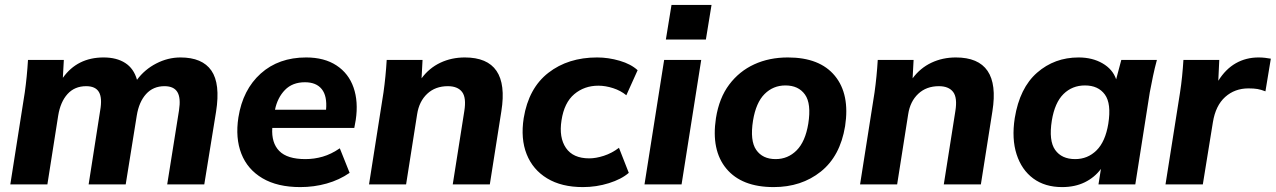

<svg xmlns="http://www.w3.org/2000/svg" viewBox="-20 -751 5196 782"><path d="M22 0 81 -375Q90 -439 94 -507H240L236 -434Q295 -517 402 -517Q455 -517 490 -494.5Q525 -472 538 -426Q569 -468 616.5 -492.5Q664 -517 715 -517Q804 -517 841 -463.5Q878 -410 860 -296L812 0H661L709 -301Q717 -352 702.5 -376Q688 -400 650 -400Q604 -400 575 -368Q546 -336 537 -280L492 0H341L388 -301Q397 -352 383 -376Q369 -400 331 -400Q284 -400 255 -368Q226 -336 217 -280L173 0Z M1203 11Q1110 11 1049 -25Q988 -61 963 -125Q938 -189 951 -273Q969 -386 1042 -451.5Q1115 -517 1227 -517Q1301 -517 1350.5 -484.5Q1400 -452 1420 -394.5Q1440 -337 1429 -263L1423 -230H1089Q1085 -169 1117.5 -136Q1150 -103 1224 -103Q1260 -103 1294.5 -113Q1329 -123 1364 -147L1404 -47Q1362 -18 1310.5 -3.5Q1259 11 1203 11ZM1222 -416Q1171 -416 1140.5 -384.5Q1110 -353 1100 -304H1308Q1313 -360 1290.5 -388Q1268 -416 1222 -416Z M1483 0 1542 -375Q1551 -439 1555 -507H1701L1697 -432Q1728 -474 1773.5 -495.5Q1819 -517 1873 -517Q2057 -517 2022 -298L1975 0H1824L1871 -298Q1880 -353 1862 -376.5Q1844 -400 1804 -400Q1753 -400 1720 -369Q1687 -338 1679 -286L1634 0Z M2354 11Q2267 11 2208.5 -24.5Q2150 -60 2125 -123Q2100 -186 2113 -270Q2133 -392 2213.5 -454.5Q2294 -517 2412 -517Q2458 -517 2504 -503.5Q2550 -490 2577 -465L2531 -363Q2508 -382 2477 -392Q2446 -402 2417 -402Q2360 -402 2319 -367.5Q2278 -333 2267 -261Q2256 -191 2285 -148.5Q2314 -106 2380 -106Q2407 -106 2439.5 -116.5Q2472 -127 2501 -149L2541 -47Q2511 -21 2460 -5Q2409 11 2354 11Z M2692 -590 2715 -731H2878L2855 -590ZM2605 0 2685 -507H2836L2756 0Z M3131 11Q3001 11 2938.5 -64Q2876 -139 2896 -270Q2909 -352 2950 -406.5Q2991 -461 3052 -489Q3113 -517 3189 -517Q3319 -517 3380.5 -442Q3442 -367 3422 -237Q3402 -115 3323 -52Q3244 11 3131 11ZM3139 -103Q3189 -103 3224.5 -138.5Q3260 -174 3272 -247Q3285 -329 3258.5 -366Q3232 -403 3179 -403Q3129 -403 3094 -368Q3059 -333 3047 -260Q3034 -178 3060 -140.5Q3086 -103 3139 -103Z M3483 0 3542 -375Q3551 -439 3555 -507H3701L3697 -432Q3728 -474 3773.5 -495.5Q3819 -517 3873 -517Q4057 -517 4022 -298L3975 0H3824L3871 -298Q3880 -353 3862 -376.5Q3844 -400 3804 -400Q3753 -400 3720 -369Q3687 -338 3679 -286L3634 0Z M4306 11Q4236 11 4188.5 -24Q4141 -59 4120.5 -122.5Q4100 -186 4113 -270Q4133 -393 4204 -455Q4275 -517 4373 -517Q4429 -517 4470.5 -493Q4512 -469 4526 -428L4547 -507H4692Q4683 -474 4676 -440.5Q4669 -407 4663 -375L4604 0H4454L4464 -63Q4438 -28 4398 -8.5Q4358 11 4306 11ZM4359 -103Q4410 -103 4446 -138.5Q4482 -174 4494 -247Q4507 -329 4480 -366Q4453 -403 4399 -403Q4347 -403 4311.5 -368Q4276 -333 4264 -260Q4251 -178 4277.5 -140.5Q4304 -103 4359 -103Z M4727 0 4786 -373Q4791 -405 4794.5 -439.5Q4798 -474 4800 -507H4946L4942 -422Q4972 -470 5013.5 -493.5Q5055 -517 5106 -517Q5120 -517 5132.5 -515.5Q5145 -514 5156 -512L5134 -379Q5116 -386 5101.5 -388.5Q5087 -391 5065 -391Q5009 -391 4970 -356Q4931 -321 4920 -253L4879 0Z"/></svg>

Font: Winston
Style: Bold Italic
Weight: 700
Italic angle: -9°
Designer: Original fonts by Vernon Adams / Changes by Cristiano Sobral
Foundry: Original fonts by Vernon Adams / Changes by Cristiano Sobral
Version: Version 2.503;July 17, 2020;FontCreator 13.0.0.2655 64-bit